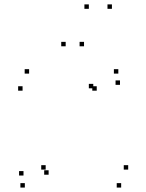

<svg xmlns="http://www.w3.org/2000/svg" viewBox="-20 -836 660 866"><path d="M81.8 -427V-447H61.8V-427ZM416.3 -427V-447H396.3V-427ZM400.7 -437.7V-457.7H380.7V-437.7ZM86 -44.3V-64.3H66V-44.3ZM92 10V-10H72V10ZM526.5 10V-10H506.5V10ZM558.2 -71V-91H538.2V-71ZM186 -71V-91H166V-71ZM199.3 -48V-68H179.3V-48ZM521.2 -453.3V-473.3H501.2V-453.3ZM513.7 -504V-524H493.7V-504ZM111.3 -504V-524H91.3V-504ZM380.7 -796.2V-816.2H360.7V-796.2ZM484.8 -796.2V-816.2H464.8V-796.2ZM359 -627.2V-647.2H339V-627.2ZM276.2 -627.2V-647.2H256.2V-627.2Z"/></svg>

Font: Monaspace Argon Dots Var
Style: Regular
Weight: 400
Designer: Riley Cran and the Lettermatic Team
Version: Version 1.100 (Monaspace Argon Dots)